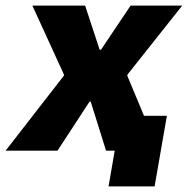

<svg xmlns="http://www.w3.org/2000/svg" viewBox="-63 -540 673 688"><path d="M-43 0H143L258 -176H262L317 0H348L326 128H491L535 -125H453L393 -269L394 -273L590 -520H405L299 -362H294L242 -520H53L166 -273V-269Z"/></svg>

Font: Fixel Text 20240404 ExtraBold
Style: Italic
Weight: 800
Width: 4
Italic angle: -10°
Designer: AlfaBravo + MacPaw
Foundry: Kyrylo Tkachov, Marchela Mozhyna, Serhii Makarenko, Maria Weinstein, Zakhar Kryvoshyya
Version: Version 1.211;Glyphs 3.2 (3225)